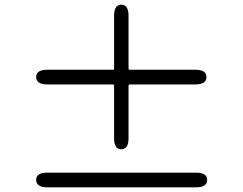

<svg xmlns="http://www.w3.org/2000/svg" viewBox="-20 -823 1040 823"><path d="M183 -20Q135 -20 135 -52Q135 -83 183 -83H820Q868 -83 868 -52Q868 -20 820 -20ZM500 -183Q469 -183 469 -231V-456Q469 -461 464 -461H183Q135 -461 135 -493Q135 -524 183 -524H464Q469 -524 469 -529V-755Q469 -803 500 -803Q531 -803 531 -755V-529Q531 -524 536 -524H817Q865 -524 865 -493Q865 -461 817 -461H536Q531 -461 531 -456V-231Q531 -183 500 -183Z"/></svg>

Font: Resource Han Rounded JP Normal
Style: Regular
Weight: 350
Designer: Cyano Hao (round all glyphs); Ryoko NISHIZUKA 西塚涼子 (kana, bopomofo & ideographs); Paul D. Hunt (Latin, Greek & Cyrillic)
Foundry: Cyano Hao
Version: 0.990